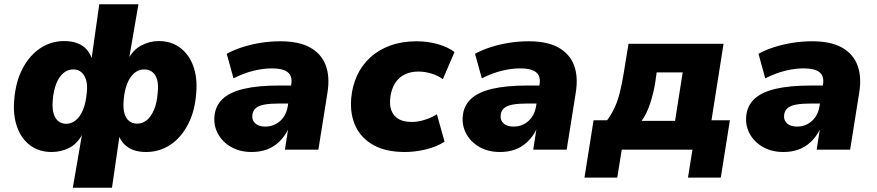

<svg xmlns="http://www.w3.org/2000/svg" viewBox="-20 -707 4144 907"><path d="M324 180 368 -75H370Q346 -28 307 -8.5Q268 11 224 11Q165 11 123 -20Q81 -51 61 -106.5Q41 -162 47 -234Q54 -321 86.5 -383Q119 -445 170 -479Q221 -513 283 -513Q336 -513 369.5 -490.5Q403 -468 415 -426H412L449 -687H634L589 -426H584Q609 -472 648 -492.5Q687 -513 730 -513Q789 -513 831 -481.5Q873 -450 893 -395Q913 -340 907 -268Q901 -182 868 -119Q835 -56 784 -22.5Q733 11 670 11Q617 11 583.5 -12Q550 -35 539 -75H546L509 180ZM291 -122Q317 -122 338 -139Q359 -156 372.5 -189Q386 -222 390 -270Q394 -308 386 -331.5Q378 -355 363 -367Q348 -379 328 -379Q302 -380 281 -363Q260 -346 246.5 -313.5Q233 -281 229 -232Q226 -196 233 -171.5Q240 -147 255 -135Q270 -123 291 -122ZM626 -123Q652 -122 673 -139Q694 -156 708 -189.5Q722 -223 725 -270Q729 -307 722 -331Q715 -355 699.5 -367Q684 -379 663 -379Q637 -380 616 -363Q595 -346 581.5 -313.5Q568 -281 564 -233Q561 -195 568 -171Q575 -147 590.5 -135Q606 -123 626 -123Z M1169 11Q1114 11 1073 -12Q1032 -35 1010.5 -73.5Q989 -112 993 -157Q997 -206 1030.5 -238.5Q1064 -271 1130.5 -287Q1197 -303 1299 -303H1372L1359 -218H1299Q1257 -218 1229.5 -213Q1202 -208 1188 -196Q1174 -184 1172 -162Q1170 -138 1186.5 -123.5Q1203 -109 1233 -109Q1260 -109 1282 -120.5Q1304 -132 1319 -153Q1334 -174 1339 -203L1356 -309Q1362 -348 1339 -366Q1316 -384 1265 -384Q1224 -384 1178.5 -373Q1133 -362 1083 -337L1051 -453Q1086 -472 1127.5 -485Q1169 -498 1213.5 -505Q1258 -512 1305 -512Q1392 -512 1445 -482.5Q1498 -453 1518.5 -399Q1539 -345 1527 -270L1484 0H1326L1341 -97H1342Q1324 -61 1298 -36.5Q1272 -12 1240 -0.5Q1208 11 1169 11Z M1891 11Q1804 11 1745.5 -21Q1687 -53 1660 -110Q1633 -167 1639 -242Q1644 -301 1667 -350.5Q1690 -400 1729.5 -436Q1769 -472 1824 -492Q1879 -512 1948 -512Q2001 -512 2049.5 -498Q2098 -484 2127 -461L2072 -333Q2051 -349 2019.5 -359Q1988 -369 1957 -369Q1925 -369 1900.5 -359Q1876 -349 1859.5 -331Q1843 -313 1834 -289Q1825 -265 1823 -238Q1819 -188 1844.5 -159.5Q1870 -131 1926 -131Q1955 -131 1986.5 -141Q2018 -151 2044 -167L2080 -38Q2058 -23 2027.5 -12Q1997 -1 1961.5 5Q1926 11 1891 11Z M2342 11Q2287 11 2246 -12Q2205 -35 2183.5 -73.5Q2162 -112 2166 -157Q2170 -206 2203.5 -238.5Q2237 -271 2303.5 -287Q2370 -303 2472 -303H2545L2532 -218H2472Q2430 -218 2402.5 -213Q2375 -208 2361 -196Q2347 -184 2345 -162Q2343 -138 2359.5 -123.5Q2376 -109 2406 -109Q2433 -109 2455 -120.5Q2477 -132 2492 -153Q2507 -174 2512 -203L2529 -309Q2535 -348 2512 -366Q2489 -384 2438 -384Q2397 -384 2351.5 -373Q2306 -362 2256 -337L2224 -453Q2259 -472 2300.5 -485Q2342 -498 2386.5 -505Q2431 -512 2478 -512Q2565 -512 2618 -482.5Q2671 -453 2691.5 -399Q2712 -345 2700 -270L2657 0H2499L2514 -97H2515Q2497 -61 2471 -36.5Q2445 -12 2413 -0.5Q2381 11 2342 11Z M2741 132 2784 -139H2848Q2868 -166 2882.5 -196.5Q2897 -227 2907.5 -268Q2918 -309 2927 -365L2949 -500H3398L3341 -139H3428L3385 132H3230L3251 0H2917L2896 132ZM3011 -136H3169L3205 -365H3082L3075 -315Q3067 -266 3051 -217.5Q3035 -169 3011 -136Z M3681 11Q3626 11 3585 -12Q3544 -35 3522.5 -73.5Q3501 -112 3505 -157Q3509 -206 3542.5 -238.5Q3576 -271 3642.5 -287Q3709 -303 3811 -303H3884L3871 -218H3811Q3769 -218 3741.5 -213Q3714 -208 3700 -196Q3686 -184 3684 -162Q3682 -138 3698.5 -123.5Q3715 -109 3745 -109Q3772 -109 3794 -120.5Q3816 -132 3831 -153Q3846 -174 3851 -203L3868 -309Q3874 -348 3851 -366Q3828 -384 3777 -384Q3736 -384 3690.5 -373Q3645 -362 3595 -337L3563 -453Q3598 -472 3639.5 -485Q3681 -498 3725.5 -505Q3770 -512 3817 -512Q3904 -512 3957 -482.5Q4010 -453 4030.5 -399Q4051 -345 4039 -270L3996 0H3838L3853 -97H3854Q3836 -61 3810 -36.5Q3784 -12 3752 -0.5Q3720 11 3681 11Z"/></svg>

Font: Nunito Sans 9pt Black
Style: Italic
Weight: 900
Italic angle: -9°
Version: Version 3.101;gftools[0.9.27]